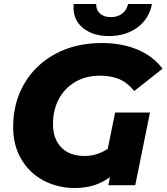

<svg xmlns="http://www.w3.org/2000/svg" viewBox="-20 -930 836 964"><path d="M558 -365H733L659 0H524L532 -41Q460 14 356 14Q270 14 199 -23.5Q128 -61 87 -130.5Q46 -200 46 -292Q46 -414 102 -510Q158 -606 259 -660Q360 -714 491 -714Q592 -714 670.5 -681Q749 -648 796 -585L654 -473Q620 -515 579 -532.5Q538 -550 482 -550Q411 -550 357.5 -518.5Q304 -487 275 -432Q246 -377 246 -307Q246 -233 287.5 -190Q329 -147 405 -147Q468 -147 521 -183ZM349 -893Q349 -904 350 -910H463Q462 -880 482 -862Q502 -844 536 -844Q571 -844 594 -862Q617 -880 623 -910H743Q729 -836 670.5 -792.5Q612 -749 526 -749Q448 -749 398.5 -788Q349 -827 349 -893Z"/></svg>

Font: Montserrat Alternates ExtraBold
Style: Italic
Weight: 800
Italic angle: -11.3°
Designer: Julieta Ulanovsky
Foundry: Julieta Ulanovsky
Version: Version 7.200